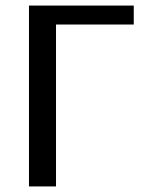

<svg xmlns="http://www.w3.org/2000/svg" viewBox="-20 -669 530 689"><path d="M460 -581V-649H84V0H181V-581Z"/></svg>

Font: Gamestation Text
Style: Bold
Weight: 400
Designer: Jonas Hecksher
Foundry: Jonas Hecksher, Playtypeª, e-types AS
Version: Version 1.003